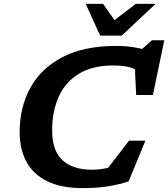

<svg xmlns="http://www.w3.org/2000/svg" viewBox="-20 -955 864 987"><path d="M641 -22.5Q595 -7 537.5 2.5Q480 12 406.5 12Q293.5 12 221.5 -24Q149.5 -60 115.2 -124.8Q81 -189.5 81 -276Q81 -403 135.8 -503.2Q190.5 -603.5 300.8 -661.2Q411 -719 578 -719Q616 -719 649 -714.8Q682 -710.5 711 -703.5L761 -748H824.5L766 -466.5H680L673.5 -599.5Q650 -610 622.8 -614.2Q595.5 -618.5 564.5 -618.5Q455.5 -618.5 385.5 -575.8Q315.5 -533 281.8 -457.5Q248 -382 248 -283.5Q248 -180 301.5 -131.2Q355 -82.5 453.5 -82.5Q489.5 -82.5 535.5 -92L643.5 -232H727.5ZM779.5 -935 606 -772H494.5L421 -935H510L568.5 -851.5L678 -935Z"/></svg>

Font: Newsreader 6pt SemiBold
Style: Italic
Weight: 600
Italic angle: -17°
Designer: Hugues Gentile
Foundry: Production Type
Version: Version 1.003; ttfautohint (v1.8.3)